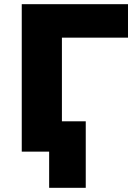

<svg xmlns="http://www.w3.org/2000/svg" viewBox="-20 -725 654 918"><path d="M215 173V0H102V-145H390V173ZM84 0V-705H592V-545H276V0Z"/></svg>

Font: Nunito Sans 7pt Black
Style: Regular
Weight: 900
Designer: Vernon Adams
Foundry: Vernon Adams
Version: Version 3.101;gftools[0.9.27]